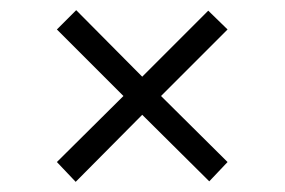

<svg xmlns="http://www.w3.org/2000/svg" viewBox="-20 -499 561 378"><path d="M129 -141 92 -180 223 -310 92 -441 130 -479 260 -348 390 -478 428 -441 297 -310 428 -180 392 -142 260 -273Z"/></svg>

Font: Manuale
Style: Italic
Weight: 400
Italic angle: -11°
Designer: Eduardo Tunni / Pablo Cosgaya
Foundry: Eduardo Tunni / Pablo Cosgaya
Version: Version 1.002